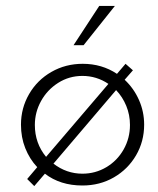

<svg xmlns="http://www.w3.org/2000/svg" viewBox="-20 -620 536 650"><path d="M468 -198Q468 -141 440.5 -94Q413 -47 365.5 -19.5Q318 8 259 8Q184 8 132 -32L96 10L72 -14L106 -54Q80 -82 65.5 -118.5Q51 -155 51 -198Q51 -254 78.5 -301.5Q106 -349 154 -376.5Q202 -404 260 -404Q325 -404 376 -370L405 -404L430 -382L402 -350Q433 -321 450.5 -281.5Q468 -242 468 -198ZM136 -89 347 -336Q307 -363 259 -363Q214 -363 177 -339.5Q140 -316 119 -278Q98 -240 98 -197Q98 -135 136 -89ZM420 -197Q420 -231 407.5 -261.5Q395 -292 373 -315L161 -66Q205 -32 259 -32Q303 -32 340 -54Q377 -76 398.5 -114Q420 -152 420 -197ZM263 -467H229L316 -600H369Z"/></svg>

Font: Josefin Sans Light
Style: Regular
Weight: 300
Designer: Santiago Orozco
Foundry: Typemade
Version: Version 2.000